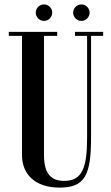

<svg xmlns="http://www.w3.org/2000/svg" viewBox="-20 -845 504 873"><path d="M180 -750C200.5 -750 217.5 -767 217.5 -787.5C217.5 -808 200.5 -825 180 -825C159.5 -825 142.5 -808 142.5 -787.5C142.5 -767 159.5 -750 180 -750ZM350 -750C370.5 -750 387.5 -767 387.5 -787.5C387.5 -808 370.5 -825 350 -825C329.5 -825 312.5 -808 312.5 -787.5C312.5 -767 329.5 -750 350 -750ZM449 -700H321V-682H376V-219.5C376 -82 354 -22.5 271.5 -22.5C216.5 -22.5 180 -50.5 180 -140V-682H240V-700H20V-682H80V-140C80 -51 141.5 8 251 8C365.5 8 394 -47.5 394 -219.5V-682H449Z"/></svg>

Font: Picaflor 24 pt
Style: Regular
Weight: 400
Designer: Ariel Martín Pérez
Foundry: Tunera Type Foundry
Version: Version 1.000;hotconv 1.0.109;makeotfexe 2.5.65596